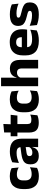

<svg xmlns="http://www.w3.org/2000/svg" viewBox="1334 -2034 714 3421"><g transform="rotate(-90 1690.5 -323.0)"><path d="M263 13Q146 13 89.5 -48.5Q33 -110 33 -221.5V-272.5Q33 -382 89.5 -443.5Q146 -505 262.5 -505Q292.5 -505 318.5 -500.8Q344.5 -496.5 366.5 -489Q388.5 -481.5 405 -473L417.5 -346.5Q393 -360.5 363.5 -369.8Q334 -379 297 -379Q239 -379 213 -351Q187 -323 187 -270V-227.5Q187 -173.5 214.5 -144.5Q242 -115.5 300.5 -115.5Q337 -115.5 366.2 -124.2Q395.5 -133 422 -147L410 -20Q384 -6 346 3.5Q308 13 263 13Z M780 0 784.5 -123 781 -130.5V-284L780 -304Q780 -345 756 -364.5Q732 -384 675.5 -384Q626 -384 581.5 -371.5Q537 -359 497.5 -343L510.5 -461.5Q534 -472.5 563.2 -482.2Q592.5 -492 628 -498Q663.5 -504 704 -504Q768.5 -504 812 -489Q855.5 -474 881.5 -446.5Q907.5 -419 919 -380.8Q930.5 -342.5 930.5 -296.5V0ZM623.5 11.5Q550 11.5 512 -25.5Q474 -62.5 474 -131V-144.5Q474 -217 518.8 -251.8Q563.5 -286.5 661 -299L793 -316.5L802 -224.5L685 -207.5Q649.5 -203 635 -191Q620.5 -179 620.5 -155.5V-152Q620.5 -129.5 635 -116.2Q649.5 -103 681.5 -103Q709.5 -103 729.8 -111.5Q750 -120 763 -133.8Q776 -147.5 782.5 -164.5L804 -102.5H779Q771 -70.5 754.2 -44.5Q737.5 -18.5 706 -3.5Q674.5 11.5 623.5 11.5Z M1216.5 11Q1151 11 1112.2 -8.8Q1073.5 -28.5 1056.5 -68Q1039.5 -107.5 1039.5 -165.5V-440H1191.5V-190Q1191.5 -154 1207.8 -137.2Q1224 -120.5 1268.5 -120.5Q1293 -120.5 1317 -126Q1341 -131.5 1360.5 -140L1347.5 -13.5Q1322 -2.5 1288.8 4.2Q1255.5 11 1216.5 11ZM973.5 -369.5V-489.5H1356L1342.5 -369.5ZM1041.5 -478.5 1041 -605.5 1192.5 -620 1187 -478.5Z M1631 13Q1514 13 1457.5 -48.5Q1401 -110 1401 -221.5V-272.5Q1401 -382 1457.5 -443.5Q1514 -505 1630.5 -505Q1660.5 -505 1686.5 -500.8Q1712.5 -496.5 1734.5 -489Q1756.5 -481.5 1773 -473L1785.5 -346.5Q1761 -360.5 1731.5 -369.8Q1702 -379 1665 -379Q1607 -379 1581 -351Q1555 -323 1555 -270V-227.5Q1555 -173.5 1582.5 -144.5Q1610 -115.5 1668.5 -115.5Q1705 -115.5 1734.2 -124.2Q1763.5 -133 1790 -147L1778 -20Q1752 -6 1714 3.5Q1676 13 1631 13Z M2182 0V-289Q2182 -316 2175 -335.8Q2168 -355.5 2151.8 -366Q2135.5 -376.5 2106.5 -376.5Q2083 -376.5 2065 -368.2Q2047 -360 2035.2 -345.8Q2023.5 -331.5 2017 -313.5L1986 -385H2021.5Q2029 -418.5 2047 -445Q2065 -471.5 2096.8 -487.2Q2128.5 -503 2176.5 -503Q2231.5 -503 2266.5 -481.8Q2301.5 -460.5 2318.2 -418.5Q2335 -376.5 2335 -313.5V0ZM1866 0V-660.5H2018V-513.5L2015.5 -351.5L2019 -339.5V0Z M2676.5 12.5Q2542.5 12.5 2478.5 -47.2Q2414.5 -107 2414.5 -221.5V-272.5Q2414.5 -385.5 2474.5 -445.8Q2534.5 -506 2649 -506Q2726 -506 2777.2 -479.8Q2828.5 -453.5 2854.2 -405Q2880 -356.5 2880 -288.5V-272Q2880 -253 2878.2 -233.2Q2876.5 -213.5 2873.5 -196.5H2735.5Q2737.5 -225.5 2738 -251.2Q2738.5 -277 2738.5 -298Q2738.5 -328.5 2729 -349.2Q2719.5 -370 2699.8 -381Q2680 -392 2649 -392Q2603 -392 2581.8 -367.2Q2560.5 -342.5 2560.5 -297V-252L2561.5 -235.5V-200.5Q2561.5 -181.5 2567.8 -164.5Q2574 -147.5 2589.8 -134.8Q2605.5 -122 2633.2 -114.8Q2661 -107.5 2704 -107.5Q2749.5 -107.5 2791.5 -116.2Q2833.5 -125 2872 -140L2859.5 -25Q2825.5 -7.5 2779 2.5Q2732.5 12.5 2676.5 12.5ZM2495.5 -196.5V-291H2842.5V-196.5Z M3141 12Q3082.5 12 3035.5 1.8Q2988.5 -8.5 2955 -22L2942 -150.5Q2980.5 -134.5 3027.2 -121.8Q3074 -109 3128.5 -109Q3172 -109 3190.2 -118.2Q3208.5 -127.5 3208.5 -147V-149Q3208.5 -162.5 3199.2 -171.2Q3190 -180 3167.2 -187Q3144.5 -194 3103.5 -203.5Q3042 -218 3006 -237.8Q2970 -257.5 2954.8 -286.2Q2939.5 -315 2939.5 -354.5V-358.5Q2939.5 -431.5 2991.5 -467.8Q3043.5 -504 3144.5 -504Q3201.5 -504 3247 -493.5Q3292.5 -483 3323.5 -468.5L3336.5 -349Q3300.5 -365 3256.2 -375.5Q3212 -386 3163.5 -386Q3134 -386 3117.2 -382Q3100.5 -378 3093.8 -370.5Q3087 -363 3087 -352V-350.5Q3087 -338.5 3095 -330Q3103 -321.5 3124.2 -314Q3145.5 -306.5 3185.5 -297Q3247.5 -283.5 3285.5 -266.2Q3323.5 -249 3341 -221.8Q3358.5 -194.5 3358.5 -149.5V-145Q3358.5 -65.5 3305 -26.8Q3251.5 12 3141 12Z"/></g></svg>

Font: Anek Gujarati Medium
Style: Bold
Weight: 700
Version: Version 1.003